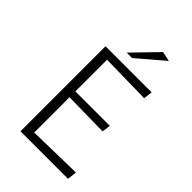

<svg xmlns="http://www.w3.org/2000/svg" viewBox="-237 -888 977 977"><g transform="rotate(45 251.5 -400.0)"><path d="M107 -1V-613H439L433 -565L161 -570V-342H409L403 -296L161 -300V-46L455 -52L449 -1ZM206 -666 335 -799 388 -788 245 -666Z"/></g></svg>

Font: Ancizar Sans Thin
Style: Regular
Weight: 100
Designer: Cesar Puertas, Viviana Monsalve, Julian Moncada, Julian Prieto, Jose Castro, Mariel Hernandez, Felipe Aragon, Sara Alarc
Version: Version 8.100